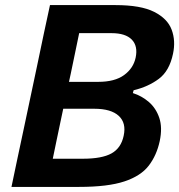

<svg xmlns="http://www.w3.org/2000/svg" viewBox="-20 -733 703 753"><path d="M290.5 0H25Q37 -58 48.5 -112Q60 -166 74.5 -234L125.5 -475Q139.5 -542.5 151.2 -597.8Q163 -653 176 -713H433.5Q532 -713 584.5 -686.5Q637 -660 653.2 -616.5Q669.5 -573 658.5 -522Q644.5 -455 603.2 -424Q562 -393 504 -379L501 -368Q536 -357 564 -332.8Q592 -308.5 604.8 -270.5Q617.5 -232.5 606.5 -180Q594.5 -124 563.5 -83.5Q532.5 -43 467.8 -21.5Q403 0 290.5 0ZM290.5 -603Q282.5 -564.5 274.8 -527.2Q267 -490 257.5 -444L250.5 -412H365.5Q430 -412 466.5 -438.5Q503 -465 512 -507Q521.5 -552.5 496.8 -577.8Q472 -603 417.5 -603ZM187 -110.5H305Q380 -110.5 417.5 -131.5Q455 -152.5 465 -200.5Q476 -250.5 445.8 -278.5Q415.5 -306.5 350 -306.5H228L219 -264Q209.5 -218.5 201.8 -182Q194 -145.5 187 -110.5Z"/></svg>

Font: Commissioner SemiBold
Style: Italic
Weight: 600
Italic angle: -12°
Designer: Kostas Bartsokas
Foundry: Kostas Bartsokas
Version: Version 1.000; ttfautohint (v1.8.3)